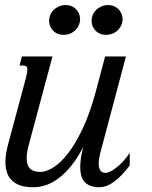

<svg xmlns="http://www.w3.org/2000/svg" viewBox="-20 -747 617 777"><path d="M192.4 -518.6 97.7 -165.5Q87.9 -130.4 87.9 -106.4Q87.9 -78.6 101.1 -64.9Q114.3 -51.3 143.6 -51.3Q166.5 -51.3 195.8 -69.3Q225.1 -87.4 255.6 -126.7Q286.1 -166 315.4 -228.3Q344.7 -290.5 368.2 -378.4L405.3 -518.6H489.7L393.6 -157.2Q391.6 -150.4 389.2 -141.4Q386.7 -132.3 384.5 -122.8Q382.3 -113.3 380.9 -103.3Q379.4 -93.3 379.4 -84.5Q379.4 -68.8 385.5 -58.1Q391.6 -47.4 408.2 -47.4Q414.6 -47.4 425.5 -52.5Q436.5 -57.6 450 -67.9Q463.4 -78.1 477.5 -93.3Q491.7 -108.4 504.9 -128.4V-77.1Q490.2 -58.1 475.3 -42Q460.4 -25.9 445.1 -14.2Q429.7 -2.4 413.8 4.2Q397.9 10.7 381.3 10.7Q359.4 10.7 344.5 4.4Q329.6 -2 320.8 -12.7Q312 -23.4 308.3 -38.1Q304.7 -52.7 304.7 -68.8Q304.7 -89.8 308.1 -111.6Q311.5 -133.3 317.4 -152.8Q293.9 -107.9 269 -76.9Q244.1 -45.9 218.3 -26.4Q192.4 -6.8 166.3 2Q140.1 10.7 114.3 10.7Q84.5 10.7 63.2 3.7Q42 -3.4 28.3 -16.6Q14.6 -29.8 8.3 -48.6Q2 -67.4 2 -90.8Q2 -124 12.7 -162.6L85.4 -433.6Q87.9 -443.8 89.4 -451.4Q90.8 -459 90.8 -464.4Q90.8 -474.6 86.2 -478.3Q81.5 -481.9 72.8 -481.9H59.1L68.8 -518.6ZM235.8 -606Q224.1 -606 213.9 -610.1Q203.6 -614.3 195.8 -621.8Q188 -629.4 183.3 -640.1Q178.7 -650.9 178.7 -663.6Q178.7 -672.9 182.6 -684.1Q186.5 -695.3 195.1 -704.6Q203.6 -713.9 216.6 -720.2Q229.5 -726.6 247.1 -726.6Q258.8 -726.6 269.3 -722.2Q279.8 -717.8 287.4 -710.2Q294.9 -702.6 299.6 -691.9Q304.2 -681.2 304.2 -668.5Q304.2 -658.7 300.3 -647.9Q296.4 -637.2 287.8 -627.7Q279.3 -618.2 266.4 -612.1Q253.4 -606 235.8 -606ZM407.7 -606Q396 -606 385.7 -610.1Q375.5 -614.3 367.7 -621.8Q359.9 -629.4 355.2 -640.1Q350.6 -650.9 350.6 -663.6Q350.6 -672.9 354.5 -684.1Q358.4 -695.3 366.9 -704.6Q375.5 -713.9 388.4 -720.2Q401.4 -726.6 418.9 -726.6Q430.7 -726.6 441.2 -722.2Q451.7 -717.8 459.2 -710.2Q466.8 -702.6 471.4 -691.9Q476.1 -681.2 476.1 -668.5Q476.1 -658.7 472.2 -647.9Q468.3 -637.2 459.7 -627.7Q451.2 -618.2 438.2 -612.1Q425.3 -606 407.7 -606Z"/></svg>

Font: Arian AMU Serif
Style: Italic
Weight: 400
Italic angle: -15°
Designer: Ruben Hakobyan (Tarumian)
Foundry: Ruben Hakobyan (Tarumian)
Version: Version 1.002